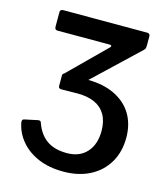

<svg xmlns="http://www.w3.org/2000/svg" viewBox="-107 -612 747 868"><g transform="rotate(15 267.0 -177.5)"><path d="M270 175Q203 175 152.5 153.5Q102 132 70.5 94.5Q39 57 30 11Q27 -5 38 -7L99 -20Q112 -23 115 -13Q132 37 168 63.5Q204 90 264 90Q323 90 356.5 53Q390 16 390 -47Q390 -92 372.5 -122.5Q355 -153 322 -168Q289 -183 242 -183L166 -182Q152 -182 152 -194V-244Q152 -255 166 -255H263Q344 -255 398 -228Q452 -201 479 -154.5Q506 -108 506 -47Q506 21 476 71Q446 121 393 148Q340 175 270 175ZM218 -203 155 -250 330 -423Q338 -434 324 -434H80Q67 -434 67 -449V-517Q67 -530 82 -530H475Q488 -530 488 -515V-475Q488 -468 487 -462Q486 -456 479 -450Z"/></g></svg>

Font: Libre Franklin SemiBold
Style: Regular
Weight: 600
Designer: Pablo Impallari, Rodrigo Fuenzalida, Nhung Nguyen
Foundry: Impallari Type
Version: Version 3.000